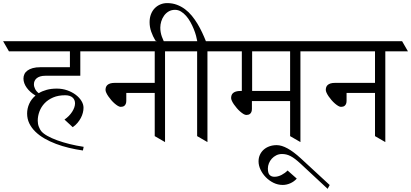

<svg xmlns="http://www.w3.org/2000/svg" viewBox="-62 -908 2627 1227"><path d="M300.8 -341.8Q336.4 -341.8 367.7 -330.8Q398.9 -319.8 422.1 -302.2Q445.3 -284.7 458.5 -262.9Q471.7 -241.2 471.7 -219.7Q471.7 -204.1 467.5 -187.5Q463.4 -170.9 454.8 -154.5Q446.3 -138.2 433.3 -122.8Q420.4 -107.4 402.8 -95.2L350.1 -144Q365.2 -154.3 377.7 -167Q390.1 -179.7 398.9 -193.4Q407.7 -207 412.6 -220.9Q417.5 -234.9 417.5 -247.6Q417.5 -258.3 413.8 -267.6Q410.2 -276.9 402.6 -283.9Q395 -291 383.1 -295.2Q371.1 -299.3 354.5 -299.3Q310.5 -299.3 277.6 -285.2Q244.6 -271 222.9 -248Q201.2 -225.1 190.2 -195.8Q179.2 -166.5 179.2 -136.2Q179.2 -115.2 186.5 -97.2Q193.8 -79.1 201.2 -70.3Q213.9 -54.7 240.7 -39.6Q267.6 -24.4 304 -11.2Q340.3 2 383.5 12.7Q426.8 23.4 472.7 30.3L467.8 53.7Q422.9 47.4 379.2 36.9Q335.4 26.4 295.9 11.5Q256.3 -3.4 222.4 -22.9Q188.5 -42.5 163.8 -66.7Q139.2 -90.8 125.2 -119.6Q111.3 -148.4 111.3 -182.6Q111.3 -214.8 124.8 -244.9Q138.2 -274.9 165 -297.4Q147.5 -307.6 133.3 -320.3Q119.1 -333 108.9 -347.2Q98.6 -361.3 93.3 -376.2Q87.9 -391.1 87.9 -405.8Q87.9 -420.9 94 -434.1Q100.1 -447.3 113.3 -457Q126.5 -466.8 147 -472.7Q167.5 -478.5 196.8 -478.5H384.8V-580.1H-4.9L-42 -644.5H558.1L595.2 -580.1H451.2V-423.8H227.1Q208 -423.8 194.3 -419.4Q180.7 -415 171.9 -407.5Q163.1 -399.9 158.9 -390.1Q154.8 -380.4 154.8 -369.6Q154.8 -354 162.8 -338.6Q170.9 -323.2 185.5 -312.5Q208 -326.2 236.6 -334Q265.1 -341.8 300.8 -341.8Z M926.8 -314H745.1V-264.2Q745.1 -252.4 741.9 -244.9Q738.8 -237.3 733.9 -232.9Q729 -228.5 722.4 -226.8Q715.8 -225.1 709.5 -225.1Q701.7 -225.1 691.4 -231.2Q681.2 -237.3 670.2 -246.8Q659.2 -256.3 648.9 -268.3Q638.7 -280.3 630.4 -292.2Q622.1 -304.2 617.2 -315.2Q612.3 -326.2 612.3 -333.5Q612.3 -342.3 615 -350.6Q617.7 -358.9 624.5 -365Q631.3 -371.1 642.8 -374.8Q654.3 -378.4 671.9 -378.4H926.8V-580.1H548.8L511.7 -644.5H1100.1L1137.2 -580.1H992.7V0L926.8 -38.1Z M931.2 -648.4Q915 -675.3 904.5 -705.1Q894 -734.9 894 -766.1Q894 -794.4 902.8 -817.1Q911.6 -839.8 927 -855.5Q942.4 -871.1 962.6 -879.6Q982.9 -888.2 1006.3 -888.2Q1039.6 -888.2 1067.9 -877.7Q1096.2 -867.2 1120.1 -849.4Q1144 -831.5 1163.8 -807.4Q1183.6 -783.2 1200 -756.1Q1216.3 -729 1229.7 -700.4Q1243.2 -671.9 1253.9 -644.5H1371.1L1408.2 -580.1H1263.7V0L1197.8 -38.1V-580.1H1090.3L1053.2 -644.5H1198.7Q1196.3 -659.2 1190.7 -679.9Q1185.1 -700.7 1176 -722.9Q1167 -745.1 1154.8 -767.1Q1142.6 -789.1 1127.4 -806.4Q1112.3 -823.7 1094.5 -834.5Q1076.7 -845.2 1056.2 -845.2Q1033.7 -845.2 1016.1 -835Q998.5 -824.7 986.6 -808.1Q974.6 -791.5 968.5 -771.2Q962.4 -751 962.4 -731.4Q962.4 -702.1 972.2 -674.3Q981.9 -646.5 997.6 -621.1Z M1792 -262.2H1547.9V-212.4Q1547.9 -200.7 1544.7 -193.1Q1541.5 -185.5 1536.6 -181.2Q1531.7 -176.8 1525.1 -175Q1518.6 -173.3 1512.2 -173.3Q1504.4 -173.3 1494.1 -179.4Q1483.9 -185.5 1472.9 -195.1Q1461.9 -204.6 1451.7 -216.6Q1441.4 -228.5 1433.1 -240.5Q1424.8 -252.4 1419.9 -263.4Q1415 -274.4 1415 -281.7Q1415 -290.5 1417.7 -298.8Q1420.4 -307.1 1427.2 -313.2Q1434.1 -319.3 1445.6 -323Q1457 -326.7 1474.6 -326.7H1483.4V-580.1H1361.3L1324.2 -644.5H1965.3L2002.4 -580.1H1857.9V0L1792 -38.1ZM1549.3 -326.7H1792V-580.1H1549.3Z M1706.1 19.5Q1768.6 19.5 1860.8 104.5L2044.9 274.4L2031.7 298.8L1857.9 137.2Q1839.4 120.1 1824 108.4Q1808.6 96.7 1794.7 89.6Q1780.8 82.5 1767.6 79.3Q1754.4 76.2 1740.2 76.2Q1720.2 76.2 1703.6 84.5Q1687 92.8 1675 106Q1663.1 119.1 1656.5 135.7Q1649.9 152.3 1649.9 168.9Q1649.9 198.2 1661.1 210Q1672.4 221.7 1691.9 221.7Q1714.4 221.7 1737.1 210Q1759.8 198.2 1775.9 181.6L1834.5 233.4Q1816.9 252.9 1793 263.4Q1769 273.9 1744.6 273.9Q1713.9 273.9 1686 260.3Q1658.2 246.6 1637 224.9Q1615.7 203.1 1603 176.3Q1590.3 149.4 1590.3 123.5Q1590.3 100.1 1599.1 81.1Q1607.9 62 1623.3 48.3Q1638.7 34.7 1659.9 27.1Q1681.2 19.5 1706.1 19.5Z M2334.5 -314H2152.8V-264.2Q2152.8 -252.4 2149.7 -244.9Q2146.5 -237.3 2141.6 -232.9Q2136.7 -228.5 2130.1 -226.8Q2123.5 -225.1 2117.2 -225.1Q2109.4 -225.1 2099.1 -231.2Q2088.9 -237.3 2077.9 -246.8Q2066.9 -256.3 2056.6 -268.3Q2046.4 -280.3 2038.1 -292.2Q2029.8 -304.2 2024.9 -315.2Q2020 -326.2 2020 -333.5Q2020 -342.3 2022.7 -350.6Q2025.4 -358.9 2032.2 -365Q2039.1 -371.1 2050.5 -374.8Q2062 -378.4 2079.6 -378.4H2334.5V-580.1H1956.5L1919.4 -644.5H2507.8L2544.9 -580.1H2400.4V0L2334.5 -38.1Z"/></svg>

Font: Kurinto Seri
Style: Regular
Weight: 400
Designer: Kurinto was developed by Clint Goss from a range of fonts that are compatible with the SIL Open Font License Version 1.1
Foundry: Clinton F. Goss
Version: Version 2.196; July 25, 2020